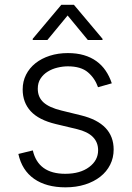

<svg xmlns="http://www.w3.org/2000/svg" viewBox="-20 -776 553 807"><path d="M117.9 -143.8Q140.6 -45.5 254.3 -45.5Q316.8 -45.5 354.8 -73.9Q392.4 -101.9 392.4 -144.5Q392.4 -212 303.6 -233.3L214.5 -254.6Q143.1 -271.7 109.2 -308.4Q75.3 -345.2 75.3 -400.2Q75.3 -433.9 89.5 -462Q103.7 -490.1 129.1 -510.3Q154.5 -530.5 189.3 -541.7Q224.1 -552.9 265.3 -552.9Q302.6 -552.9 332.4 -544.2Q362.2 -535.5 385.1 -519Q408 -502.5 424 -479Q440 -455.6 449.9 -425.8L392 -409.4Q378.9 -447.1 349.8 -471.9Q320.3 -497.2 265.3 -497.2Q244 -497.2 221.6 -491.8Q199.2 -486.5 180.8 -475.1Q162.3 -463.8 150.6 -446Q138.8 -428.3 138.8 -403.1Q138.8 -367.5 162.8 -345.7Q186.8 -323.9 238.3 -311.4L320.7 -291.2Q457.7 -257.5 457.7 -147.4Q457.7 -112.9 443 -83.6Q428.3 -54.3 401.6 -33.4Q375 -12.4 337.7 -0.5Q300.4 11.4 255.3 11.4Q174.4 11.4 123.2 -24.5Q72.1 -60.4 57.2 -128.9ZM117.5 -612.9 237.6 -755.7H290.8L410.9 -612.9V-608H349.1L264.2 -710.9L179.3 -608H117.5Z"/></svg>

Font: Inter P Light
Style: Regular
Weight: 300
Designer: Rasmus Andersson
Foundry: rsms
Version: Version 3.018;git-588b23468